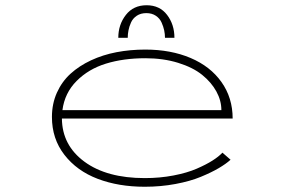

<svg xmlns="http://www.w3.org/2000/svg" viewBox="-20 -701 1090 732"><path d="M431 -557Q431 -607 459.8 -644Q488.5 -681 539 -681Q589 -681 617 -644.2Q645 -607.5 645 -557H609Q609 -571 606 -585.2Q603 -599.5 596 -615.2Q589 -631 574 -641Q559 -651 538 -651Q516.5 -651 501.5 -641Q486.5 -631 479.5 -615.2Q472.5 -599.5 469.8 -585.2Q467 -571 467 -557ZM859 -92Q842 -76.5 814 -60Q786 -43.5 745.5 -26.8Q705 -10 648.8 0.5Q592.5 11 532 11Q432 11 352.5 -19.2Q273 -49.5 225.5 -110.8Q178 -172 178 -255Q178 -305.5 197 -347.8Q216 -390 249 -420Q282 -450 327 -471Q372 -492 424.2 -502Q476.5 -512 534 -512Q631 -512 706.5 -480Q782 -448 824.5 -388Q867 -328 867 -249H216Q217 -147 302 -84.5Q387 -22 532 -22Q589.5 -22 641.5 -32Q693.5 -42 729.8 -57.8Q766 -73.5 790 -88.8Q814 -104 828 -119ZM534 -479Q451 -479 384.2 -458.5Q317.5 -438 272 -392.2Q226.5 -346.5 218 -281H824Q824 -317.5 805 -352.2Q786 -387 750.8 -415.5Q715.5 -444 659 -461.5Q602.5 -479 534 -479Z"/></svg>

Font: League Mono Extended Thin
Style: Regular
Weight: 100
Width: 9
Designer: Tyler Finck
Foundry: The League of Moveable Type / Tyler Finck
Version: Version 2.210